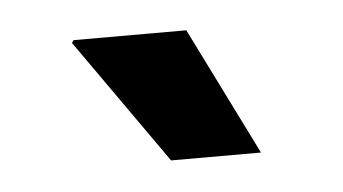

<svg xmlns="http://www.w3.org/2000/svg" viewBox="-27 -756 388 217"><g transform="rotate(-5 166.5 -647.5)"><path d="M160 -575H262L190 -720H62L60 -717Z"/></g></svg>

Font: Chivo
Style: Bold Italic
Weight: 700
Italic angle: -8°
Designer: Hector Gatti
Foundry: Omnibus-Type
Version: Version 1.003;PS 001.003;hotconv 1.0.70;makeotf.lib2.5.58329